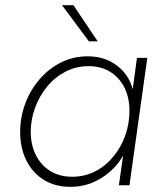

<svg xmlns="http://www.w3.org/2000/svg" viewBox="-20 -717 640 743"><path d="M252 6Q193 6 149.5 -21Q106 -48 82 -96Q58 -144 58 -206Q58 -263 77.5 -315.5Q97 -368 132.5 -409.5Q168 -451 215.5 -475Q263 -499 319 -499Q369 -499 407.5 -479Q446 -459 470 -424Q494 -389 499 -341L488 -331L510 -493H550L481 0H440L463 -162L474 -152Q455 -103 421.5 -68Q388 -33 345 -13.5Q302 6 252 6ZM259 -33Q308 -33 348.5 -54Q389 -75 419 -111.5Q449 -148 465 -193.5Q481 -239 481 -288Q481 -339 461.5 -378Q442 -417 406.5 -439Q371 -461 323 -461Q274 -461 233 -439.5Q192 -418 162 -381.5Q132 -345 115.5 -299.5Q99 -254 99 -207Q99 -156 119 -116.5Q139 -77 175 -55Q211 -33 259 -33ZM324 -557 220 -697H264L358 -557Z"/></svg>

Font: Hanken Grotesk ExtraLight
Style: Italic
Weight: 250
Italic angle: -8°
Designer: Alfredo Marco Pradil
Foundry: Hanken Design Co.
Version: Version 3.013